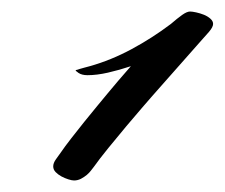

<svg xmlns="http://www.w3.org/2000/svg" viewBox="-20 -313 390 333"><path d="M135.7 -198.2Q172.4 -208.5 208.3 -227.8Q244.1 -247.1 276.4 -271.5Q287.6 -281.2 295.9 -287.1Q304.2 -293 309.6 -293Q313.5 -293 320.3 -291.5Q327.1 -290 333.7 -287.4Q340.3 -284.7 345 -280.5Q349.6 -276.4 349.6 -271.5Q349.6 -266.1 342.5 -257.8Q335.4 -249.5 325.2 -238.3L244.1 -146.5Q240.2 -142.1 227.5 -127.4Q214.8 -112.8 199.2 -94.2Q183.6 -75.7 168 -56.4Q152.3 -37.1 142.6 -23.4Q140.6 -21 137.7 -17.1Q134.8 -13.2 130.4 -9.5Q126 -5.9 120.4 -2.9Q114.7 0 108.4 0Q104.5 0 98.4 -2Q92.3 -3.9 86.4 -7.1Q80.6 -10.3 76.4 -14.6Q72.3 -19 72.3 -24.4Q72.3 -30.3 77.1 -36.9Q82 -43.5 85 -47.9Q92.3 -58.6 103.5 -73Q114.7 -87.4 126.5 -102.1Q138.2 -116.7 149.2 -129.9Q160.2 -143.1 167 -151.4Q174.3 -160.2 184.8 -172.6Q195.3 -185.1 207 -198.2Q186.5 -191.4 167.2 -187Q147.9 -182.6 131.8 -182.6Q122.1 -182.6 116.2 -186.5Q110.4 -190.4 111.3 -191.4Q114.3 -191.9 118.2 -193.4Q121.6 -194.3 126 -195.6Q130.4 -196.8 135.7 -198.2Z"/></svg>

Font: Meie Script
Style: Regular
Weight: 400
Version: Version 1.001